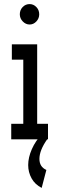

<svg xmlns="http://www.w3.org/2000/svg" viewBox="-20 -682 290 940"><path d="M35 0V-76H94V-390H38V-465H162V-76H215V0ZM125 -562Q106 -562 91.5 -577Q77 -592 77 -612Q77 -633 91 -647.5Q105 -662 125 -662Q144 -662 158 -647.5Q172 -633 172 -612Q172 -592 158 -577Q144 -562 125 -562ZM207 150 184 238Q151 221 134.5 191Q118 161 118 126Q118 89 136 48Q154 7 187 -27L211 0Q173 54 173 96Q173 135 207 150Z"/></svg>

Font: Inconsolata UltraCondensed Bold
Style: Regular
Weight: 700
Width: 1
Monospace: yes
Designer: Raph Levien, Cyreal, Brenton Simpson
Foundry: Raph Levien, Cyreal, Google
Version: Version 3.001; ttfautohint (v1.8.2.53-6de2)